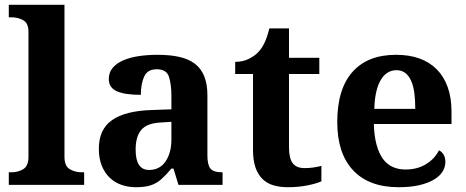

<svg xmlns="http://www.w3.org/2000/svg" viewBox="-20 -780 1967 810"><path d="M17.1 0V-53.2H28.8Q56.2 -53.2 78.1 -66.4Q100.1 -79.6 100.1 -118.2V-646Q100.1 -682.6 77.6 -694.8Q55.2 -707 28.8 -707H17.1V-759.8H252V-118.2Q252 -79.6 274.2 -66.4Q296.4 -53.2 323.2 -53.2H335V0Z M641.1 -487.8Q602.1 -487.8 588.1 -456.8Q574.2 -425.8 574.2 -379.9Q506.8 -379.9 472.9 -395Q439 -410.2 439 -446.8Q439 -474.1 455.3 -493.7Q471.7 -513.2 500 -525.4Q527.8 -537.6 565.2 -543.2Q602.5 -548.8 645 -548.8Q697.8 -548.8 737.1 -539.8Q776.4 -530.8 802.7 -510.7Q855 -470.2 855 -378.9V-124Q855 -84.5 867.9 -68.8Q880.9 -53.2 915 -53.2H918.9V0H732.9L711.9 -68.8H703.1Q680.2 -41.5 660.4 -23.9Q640.6 -6.3 616.2 1.7Q591.8 9.8 554.2 9.8Q521 9.8 492.7 0Q464.4 -9.8 442.9 -30.3Q421.9 -50.3 409.4 -80.8Q397 -111.3 397 -152.8Q397 -234.4 452.9 -273.4Q508.8 -312.5 621.1 -315.9L703.1 -318.8V-374Q703.1 -423.8 692.9 -455.8Q682.6 -487.8 641.1 -487.8ZM552.2 -148.9Q552.2 -63 608.9 -63Q653.8 -63 678.5 -99.1Q703.1 -135.3 703.1 -190.9V-266.1L658.2 -263.2Q600.1 -260.3 576.2 -232.2Q552.2 -204.1 552.2 -148.9Z M1265.1 -70.8Q1284.7 -70.8 1302.5 -73.5Q1320.3 -76.2 1335.9 -80.1V-15.1Q1316.4 -5.9 1277.6 2Q1238.8 9.8 1194.3 9.8Q1160.6 9.8 1133.3 1.7Q1106 -6.3 1086.9 -25.4Q1067.9 -43.9 1057.6 -74Q1047.4 -104 1047.4 -147.9V-467.8H972.2V-519Q1004.4 -519 1029.8 -531.7Q1055.2 -544.4 1070.3 -561Q1100.6 -592.8 1116.2 -660.2H1199.2V-536.1H1327.1V-467.8H1199.2V-158.2Q1199.2 -112.8 1214.6 -91.8Q1230 -70.8 1265.1 -70.8Z M1662.1 9.8Q1535.6 9.8 1468.8 -62.5Q1402.8 -133.8 1402.8 -265.1Q1402.8 -405.3 1467.8 -477.5Q1531.7 -548.8 1650.9 -548.8Q1761.2 -548.8 1822.3 -487.8Q1852.5 -457.5 1868.7 -412.6Q1884.8 -367.7 1884.8 -308.1V-256.8H1557.1Q1558.6 -206.5 1568.4 -170.4Q1578.1 -134.3 1594.7 -110.8Q1627.9 -64.9 1690.9 -64.9Q1740.2 -64.9 1776.9 -87.2Q1813.5 -109.4 1832 -146Q1858.9 -131.3 1858.9 -97.2Q1858.9 -75.7 1847.2 -56.4Q1835.4 -37.1 1811 -22.5Q1786.6 -7.8 1749.8 1Q1712.9 9.8 1662.1 9.8ZM1652.8 -483.9Q1610.8 -483.9 1586.2 -442.4Q1561.5 -400.9 1559.1 -320.8H1731.9Q1731.9 -358.9 1727.8 -389.2Q1723.6 -419.4 1713.9 -440.4Q1693.8 -483.9 1652.8 -483.9Z"/></svg>

Font: Koh Santepheap
Style: Bold
Weight: 700
Designer: Danh Hong
Version: Version 2.002; ttfautohint (v1.8.3)